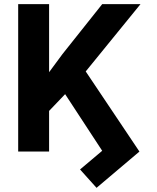

<svg xmlns="http://www.w3.org/2000/svg" viewBox="-20 -727 755 921"><path d="M215.5 0H67.2V-707.2H215.5ZM360.5 -346.6 196.7 -175.3 169.8 -318.8 279.7 -467.6 470.3 -707.2H654ZM443.1 174 364 85.9 470.2 -3.7 265.3 -316.8 375 -408.5 648.8 0Z"/></svg>

Font: Pretendard Variable
Style: Regular
Weight: 400
Designer: Base glyphs from Inter by Rasmus Andersson; Hangul glyphs from Noto Sans CJK(Source Han Sans) by Jang Soo-young and Kang
Foundry: Kil Hyung-jin
Version: Version 1.100;FEAKit 1.0